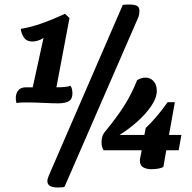

<svg xmlns="http://www.w3.org/2000/svg" viewBox="-20 -740 851 851"><path d="M236 91Q190 91 190 63Q190 53 196 39L524 -718Q529 -719 535 -719.5Q541 -720 551 -720Q575 -720 586.5 -714.5Q598 -709 598 -691Q598 -685 596.5 -675.5Q595 -666 589 -654L266 88Q258 91 236 91ZM238 -282Q213 -282 172 -284Q131 -286 94 -286Q84 -286 72.5 -285.5Q61 -285 53 -283Q50 -294 50 -305Q50 -326 61 -339.5Q72 -353 95 -353H125L173 -572Q162 -564 148 -560Q134 -556 124 -556Q98 -556 86 -574Q74 -592 72 -612Q115 -619 162.5 -635.5Q210 -652 268 -679L288 -660L230 -353Q278 -353 292 -360Q297 -354 299 -344.5Q301 -335 301 -326Q301 -301 285 -291.5Q269 -282 238 -282ZM439 -74Q434 -83 432 -91Q430 -99 430 -108Q430 -123 433.5 -135Q437 -147 450 -162Q494 -215 528 -267.5Q562 -320 588 -385Q607 -396 625 -396Q646 -396 660.5 -380.5Q675 -365 675 -337Q675 -306 650 -269.5Q625 -233 587 -199.5Q549 -166 510 -142H620L626 -173Q647 -192 673 -222.5Q699 -253 723 -287H755L729 -142H784L772 -74H717L704 0Q698 4 683.5 7Q669 10 649 10Q631 10 615.5 2Q600 -6 600 -29Q600 -32 600.5 -35Q601 -38 602 -42L608 -74Z"/></svg>

Font: Sansita Swashed
Style: Bold
Weight: 700
Designer: Pablo Cosgaya
Foundry: Omnibus-Type
Version: Version 1.003; ttfautohint (v1.8.3)